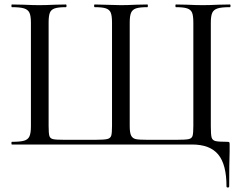

<svg xmlns="http://www.w3.org/2000/svg" viewBox="-20 -645 1087 857"><path d="M33 -12Q70 -12 87.5 -17Q105 -22 111.5 -36.5Q118 -51 118 -81V-544Q118 -574 111.5 -588Q105 -602 87.5 -607.5Q70 -613 33 -613Q31 -613 31 -619Q31 -625 33 -625L85 -624Q129 -622 155 -622Q182 -622 226 -624L274 -625Q277 -625 277 -619Q277 -613 274 -613Q240 -613 224 -607.5Q208 -602 202.5 -588Q197 -574 197 -544V-83Q197 -49 200.5 -38Q204 -27 216.5 -24Q229 -21 267 -21H406Q445 -21 459 -24.5Q473 -28 476.5 -39.5Q480 -51 480 -83V-544Q480 -574 474.5 -588Q469 -602 453 -607.5Q437 -613 403 -613Q400 -613 400 -619Q400 -625 403 -625Q496 -622 520 -622Q546 -622 588 -624L638 -625Q640 -625 640 -619Q640 -613 638 -613Q603 -613 587 -607.5Q571 -602 565 -588Q559 -574 559 -544V-82Q559 -52 565.5 -39.5Q572 -27 586.5 -24Q601 -21 638 -21H768Q808 -21 822 -24Q836 -27 839.5 -38.5Q843 -50 843 -83V-544Q843 -574 837.5 -588Q832 -602 815.5 -607.5Q799 -613 765 -613Q763 -613 763 -619Q763 -625 765 -625L814 -624Q858 -622 885 -622Q913 -622 955 -624L1006 -625Q1009 -625 1009 -619Q1009 -613 1006 -613Q969 -613 951.5 -607.5Q934 -602 927.5 -588Q921 -574 921 -544V-81Q921 -44 924.5 -31.5Q928 -19 941.5 -15.5Q955 -12 994 -12Q1002 -12 1003.5 -10Q1005 -8 1005 0V32Q1003 84 1003 187Q1003 192 997 192Q991 192 991 187Q991 89 954 44.5Q917 0 837 0H33Q31 0 31 -6Q31 -12 33 -12Z"/></svg>

Font: Cormorant Unicase Medium
Style: Regular
Weight: 500
Designer: Christian Thalmann (Catharsis Fonts)
Foundry: Catharsis Fonts
Version: Version 4.000